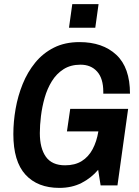

<svg xmlns="http://www.w3.org/2000/svg" viewBox="-20 -903 678 935"><path d="M269 12Q163 12 104 -52.5Q45 -117 45 -250Q45 -310 56 -373Q67 -436 90.5 -494Q114 -552 151.5 -598Q189 -644 242.5 -671Q296 -698 367 -698Q480 -698 546.5 -636Q613 -574 613 -447H483V-456Q483 -521 453 -554.5Q423 -588 372 -588Q324 -588 289.5 -566Q255 -544 232.5 -507.5Q210 -471 197.5 -427Q185 -383 179.5 -338Q174 -293 174 -255Q174 -181 203.5 -139.5Q233 -98 297 -98Q345 -98 378 -118.5Q411 -139 431 -176.5Q451 -214 459 -263L467 -308L514 -263H306L322 -373H604L552 0H470L458 -76Q424 -36 377 -12Q330 12 269 12ZM316 -768 332 -883H460L444 -768Z"/></svg>

Font: Archivo Narrow
Style: Bold Italic
Weight: 700
Italic angle: -8°
Designer: Hector Gatti
Foundry: Omnibus-Type
Version: Version 3.002